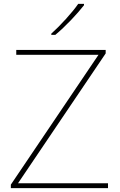

<svg xmlns="http://www.w3.org/2000/svg" viewBox="-20 -972 618 992"><path d="M414 -945V-952H384C355 -909 290 -838 245 -798V-792H266C319 -836 379 -900 414 -945ZM538 0V-25H73L526 -696V-714H64V-689H489L36 -18V0Z"/></svg>

Font: Noto Sans Lao Thin
Style: Regular
Weight: 100
Designer: Monotype Design Team
Foundry: Monotype Imaging Inc.
Version: Version 2.003